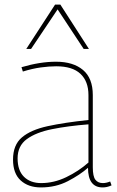

<svg xmlns="http://www.w3.org/2000/svg" viewBox="-20 -810 514 840"><path d="M37 -112Q37 -176 76 -209Q115 -242 188.5 -258Q262 -274 367 -285V-394Q367 -454 332 -487Q297 -520 226 -520Q195 -520 158.5 -515Q122 -510 80 -497L74 -516Q155 -540 225 -540Q300 -540 343 -504Q386 -468 386 -394V-78Q386 -38 397.5 -23.5Q409 -9 430 -9Q445 -9 462 -16L468 1Q457 6 447.5 8Q438 10 429 10Q365 10 365 -76Q330 -45 277 -17.5Q224 10 159 10Q104 10 70.5 -20.5Q37 -51 37 -112ZM57 -117Q57 -64 85 -36.5Q113 -9 160 -9Q216 -9 270 -35Q324 -61 367 -99V-266Q278 -259 208 -245Q138 -231 97.5 -201.5Q57 -172 57 -117ZM95 -596 221 -790H244L369 -596H346L232 -769L116 -596Z"/></svg>

Font: Georama Thin
Style: Regular
Weight: 100
Designer: Jean-Baptiste Levee
Foundry: Production Type
Version: Version 1.000